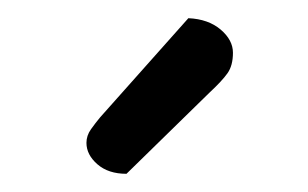

<svg xmlns="http://www.w3.org/2000/svg" viewBox="-20 -707 338 211"><path d="M187 -687Q209 -686 222.5 -674.5Q236 -663 236 -649Q236 -635 230 -626.5Q224 -618 210 -605L119 -516Q99 -516 87 -526.5Q75 -537 75 -550Q75 -558 80 -565Q85 -572 90 -578Z"/></svg>

Font: Baloo 2 Latin
Style: Regular
Weight: 400
Designer: Sarang Kulkarni and Ek Type
Foundry: Ek Type
Version: Version 1.001